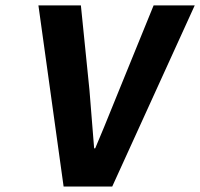

<svg xmlns="http://www.w3.org/2000/svg" viewBox="-20 -680 730 700"><path d="M211.9 0 120.1 -660.2H274.9L306.2 -351.1Q309.6 -314.5 314.7 -244.9Q319.8 -175.3 323.2 -139.2H327.1Q348.1 -187.5 414.1 -351.1L540 -660.2H689.9L389.2 0Z"/></svg>

Font: Office Code Pro Bold Italic
Style: Regular
Weight: 700
Italic angle: -9°
Designer: Nathan Rutzky & Paul D. Hunt
Foundry: Adobe Systems Incorporated
Version: Version 1.004;PS 001.004;hotconv 1.0.70;makeotf.lib2.5.58329